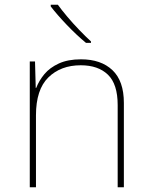

<svg xmlns="http://www.w3.org/2000/svg" viewBox="-20 -786 640 806"><path d="M105 0V-528H127L130 -417H132Q144 -448 166.5 -475Q189 -502 227 -519.5Q265 -537 320 -537Q404 -537 452 -491.5Q500 -446 500 -354V0H474V-345Q474 -433 433 -472.5Q392 -512 319 -512Q235 -512 183 -461Q131 -410 131 -302V0ZM341 -606Q301 -639 260 -682Q219 -725 193 -759V-766H223Q238 -745 262 -716.5Q286 -688 313 -660Q340 -632 362 -612V-606Z"/></svg>

Font: Noto Sans Mono Thin
Style: Regular
Weight: 100
Designer: Monotype Design Team
Foundry: Monotype Imaging Inc.
Version: Version 2.014